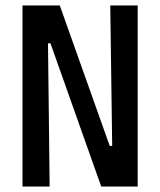

<svg xmlns="http://www.w3.org/2000/svg" viewBox="-20 -680 584 700"><path d="M62 0V-660H198L380 -148H389L382 -660H482V0H349L164 -522H155L161 0Z"/></svg>

Font: Bricolage Grotesque Condensed Medium
Style: Regular
Weight: 500
Width: 3
Designer: Mathieu Triay
Foundry: Atelier Triay
Version: Version 1.000;gftools[0.9.30]